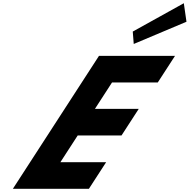

<svg xmlns="http://www.w3.org/2000/svg" viewBox="-20 -1172 1178 1192"><path d="M804.2 -976 810.3 -899 1137.7 -1037 1121.2 -1152ZM1066.4 -825H594.4L60 0H532L638.9 -165H354.9L462.4 -331H734.4L841.3 -496H569.3L675.5 -660H959.5Z"/></svg>

Font: Hussar
Style: BdWodka
Weight: 700
Foundry: Cannot Into Space Fonts
Version: Version 2.00